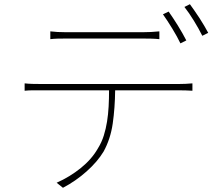

<svg xmlns="http://www.w3.org/2000/svg" viewBox="-20 -856 1040 912"><path d="M837 -650Q830 -665 820 -683Q810 -701 798.5 -720Q787 -739 775.5 -756.5Q764 -774 754 -788L781 -801Q790 -788 801.5 -771Q813 -754 824 -736Q835 -718 846 -699Q857 -680 865 -664ZM295 -673Q271 -673 253 -672.5Q235 -672 219 -670V-707Q238 -705 254 -704Q270 -703 293 -703H658Q675 -703 697 -704Q719 -705 737 -707V-670Q718 -672 696.5 -672.5Q675 -673 658 -673ZM829 -457Q861 -457 894 -460V-425Q880 -426 862.5 -426.5Q845 -427 829 -427H527Q526 -343 515.5 -269.5Q505 -196 472 -136Q443 -88 391.5 -42Q340 4 279 36L249 12Q312 -16 364 -58Q416 -100 445 -151Q463 -180 473 -212Q483 -244 488.5 -278.5Q494 -313 496 -350.5Q498 -388 498 -427H175Q152 -427 134.5 -427Q117 -427 97 -425V-460Q116 -458 134 -457.5Q152 -457 175 -457ZM882 -836Q892 -822 904 -805Q916 -788 928 -769.5Q940 -751 950.5 -733Q961 -715 969 -700L941 -686Q924 -720 901 -757.5Q878 -795 856 -823Z"/></svg>

Font: SpoqaHanSans
Style: Thin
Weight: 250
Designer: [Spoqa Han Sans] Dong-huui Kim \uAE40 \uB3D9 \uD718   [Noto Sans] Ryoko NISHIZUKA \u897F \u585A \u6DBC \u5B50  (kana & i
Foundry: Spoqa (http://bi.spoqa.com)
Version: Version 1.004;PS 1.004;hotconv 1.0.82;makeotf.lib2.5.63406